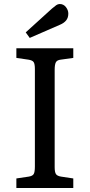

<svg xmlns="http://www.w3.org/2000/svg" viewBox="-20 -942 449 962"><path d="M62 0V-47.9L124 -57.1Q143.1 -60.1 148.9 -70.1Q154.8 -80.1 154.8 -107.9V-596.2Q154.8 -622.1 148.4 -631.1Q142.1 -640.1 122.1 -643.1L62 -651.9V-700.2H347.2V-651.9L284.2 -643.1Q266.1 -641.1 260 -630.1Q253.9 -619.1 253.9 -591.8V-104Q253.9 -79.1 260.5 -69.6Q267.1 -60.1 286.1 -57.1L347.2 -47.9V0ZM128.9 -752 108.9 -779.8 240.2 -898.9Q253.4 -910.2 261.7 -916Q270 -921.9 279.3 -921.9Q298.3 -921.9 310.3 -906.5Q322.3 -891.1 322.3 -874Q322.3 -853 311.3 -839.6Q300.3 -826.2 280.3 -817.9Z"/></svg>

Font: Literata
Style: Regular
Weight: 400
Designer: Latin by Veronika Burian and Jose Scaglione. Greek by Irene Vlachou. Cyrillic by Vera Evstafieva.
Foundry: TypeTogether
Version: Version 3.002